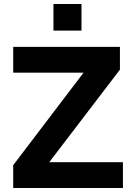

<svg xmlns="http://www.w3.org/2000/svg" viewBox="-20 -939 655 959"><path d="M46 0V-114L433 -623V-576H46V-705H579V-591L191 -83V-129H594V0ZM247 -786V-919H387V-786Z"/></svg>

Font: Nunito Sans 12pt ExtraBold
Style: Regular
Weight: 800
Designer: Vernon Adams
Foundry: Vernon Adams
Version: Version 3.101;gftools[0.9.27]